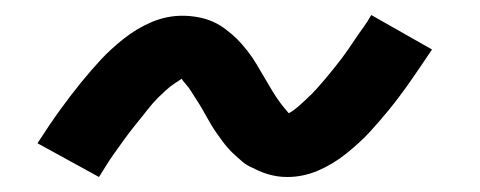

<svg xmlns="http://www.w3.org/2000/svg" viewBox="-20 -425 640 256"><path d="M112 -189 30 -234Q46 -259 60.5 -279Q75 -299 88.5 -315.5Q102 -332 114.5 -345.5Q127 -359 144.5 -373Q162 -387 182 -395.5Q202 -404 223 -404Q234 -404 244.5 -402Q255 -400 264 -396Q273 -392 281.5 -385.5Q290 -379 296.5 -372.5Q303 -366 310 -357Q317 -348 322 -339.5Q327 -331 332 -322.5Q337 -314 343 -304Q349 -294 354 -287.5Q359 -281 365 -274Q369 -276 374 -280Q379 -284 385.5 -290Q392 -296 395.5 -299.5Q399 -303 402.5 -307Q406 -311 410 -315.5Q414 -320 418 -325Q422 -330 426.5 -335.5Q431 -341 435.5 -347Q440 -353 444.5 -359.5Q449 -366 454 -373.5Q459 -381 464.5 -388.5Q470 -396 475 -405L556 -359Q540 -335 526 -315Q512 -295 498.5 -278.5Q485 -262 472.5 -248.5Q460 -235 442 -220.5Q424 -206 404 -197.5Q384 -189 363 -189Q356 -189 349.5 -190Q343 -191 336.5 -193Q330 -195 324.5 -197.5Q319 -200 313 -203Q307 -206 302.5 -210Q298 -214 293.5 -218Q289 -222 284.5 -227Q280 -232 276 -237.5Q272 -243 268.5 -248Q265 -253 262 -258Q259 -263 256.5 -267.5Q254 -272 250 -279Q246 -286 242 -292Q238 -298 235 -303Q232 -308 228 -312.5Q224 -317 222 -320Q218 -317 212.5 -313.5Q207 -310 200.5 -304Q194 -298 190.5 -294.5Q187 -291 183.5 -287Q180 -283 176.5 -278.5Q173 -274 169 -269Q165 -264 160.5 -258.5Q156 -253 151.5 -247Q147 -241 142 -234Q137 -227 132 -220Q127 -213 122 -205Q117 -197 112 -189Z"/></svg>

Font: Iosevka Slab Medium Extended
Style: Italic
Weight: 500
Width: 7
Italic angle: -9°
Monospace: yes
Designer: Belleve Invis
Foundry: Belleve Invis
Version: Version 11.1.0; ttfautohint (v1.8.3)